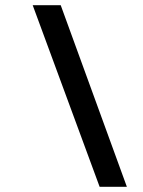

<svg xmlns="http://www.w3.org/2000/svg" viewBox="-20 -720 551 740"><path d="M106 -700 364 0H469L214 -700Z"/></svg>

Font: Jost* 500 Medium Italic
Style: Italic
Weight: 500
Italic angle: -10°
Version: Version 3.200; ttfautohint (v0.97) -l 8 -r 50 -G 200 -x 14 -